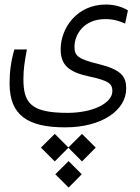

<svg xmlns="http://www.w3.org/2000/svg" viewBox="-20 -407 626 861"><path d="M272.5 164.1C438 164.1 545.9 86.9 545.9 -9.8C545.9 -62.5 526.4 -93.8 422.9 -119.6C329.1 -142.1 314 -157.2 314 -197.3C314 -252 355.5 -321.3 452.1 -321.3C487.3 -321.3 514.6 -313.5 541 -301.3L553.7 -360.4C529.8 -375 496.6 -386.7 454.6 -386.7C325.7 -386.7 252 -282.2 252 -185.5C252 -116.7 287.1 -84 378.4 -64.5C472.2 -44.9 483.9 -28.8 483.9 1.5C483.9 54.7 398.9 99.1 282.2 99.1C119.1 99.1 85 55.2 85 -52.2C85 -96.7 90.3 -130.4 100.6 -185.1H44.4C28.8 -131.8 22.9 -83 22.9 -32.7C22.9 111.3 106 164.1 272.5 164.1ZM347.7 193.4 286.6 254.4 225.6 193.4 163.6 254.9 225.6 316.9 286.6 255.4 347.7 316.9 409.2 254.9ZM287.6 315.4 228 374.5 287.6 434.1 346.7 374.5Z"/></svg>

Font: Cascadia Code PL Light
Style: Regular
Weight: 300
Monospace: yes
Designer: Aaron Bell
Foundry: Saja Typeworks
Version: Version 2404.023